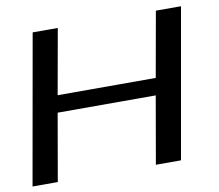

<svg xmlns="http://www.w3.org/2000/svg" viewBox="-76 -764 973 854"><g transform="rotate(-10 411.0 -337.5)"><path d="M4 0H118L171 -304H614L561 0H674.5L793.5 -675H680L627.5 -380.5H184.5L237 -675H123.5Z"/></g></svg>

Font: Anybody Expanded
Style: Italic
Weight: 400
Width: 7
Italic angle: -10°
Version: Version 1.113;gftools[0.9.25]